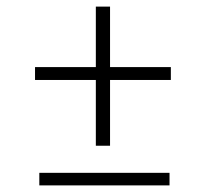

<svg xmlns="http://www.w3.org/2000/svg" viewBox="-20 -561 623 581"><path d="M270 -319H86V-358H270V-541H313V-358H497V-319H313V-120H270ZM99 -38H493V0H99Z"/></svg>

Font: Athiti Light
Style: Regular
Weight: 300
Designer: CadsonDemak Team
Foundry: CadsonDemak
Version: Version 1.032